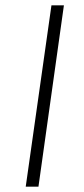

<svg xmlns="http://www.w3.org/2000/svg" viewBox="-20 -704 317 724"><path d="M221 -684 125 0H77L174 -684Z"/></svg>

Font: Fira Sans ExtraLight
Style: Italic
Weight: 275
Italic angle: -8°
Designer: Carrois Corporate & Edenspiekermann AG
Foundry: Carrois Corporate GbR & Edenspiekermann AG
Version: Version 4.203